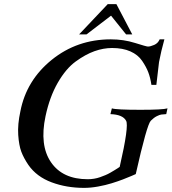

<svg xmlns="http://www.w3.org/2000/svg" viewBox="-20 -898 837 932"><path d="M793 -372 787 -344Q771 -343 763 -342Q755 -341 741 -334Q727 -327 712 -312Q693 -293 639 -53Q637 -52 618.5 -44Q600 -36 576.5 -27Q553 -18 522.5 -8.5Q492 1 456 7.5Q420 14 388 14Q303 14 230.5 -13Q158 -40 118 -97Q95 -131 83.5 -161.5Q72 -192 68.5 -243Q65 -294 79 -358Q108 -508 231 -607.5Q354 -707 518 -707Q580 -707 635.5 -689.5Q691 -672 698 -672Q710 -672 728.5 -680Q747 -688 755 -707H778Q762 -650 752 -597L739 -486H715Q710 -520 700 -546.5Q690 -573 670 -602.5Q650 -632 613 -648.5Q576 -665 524 -665Q482 -665 438.5 -649.5Q395 -634 347.5 -599.5Q300 -565 260.5 -496.5Q221 -428 201 -334Q171 -193 227.5 -110.5Q284 -28 406 -28Q421 -28 436.5 -30.5Q452 -33 466 -38Q480 -43 492 -48Q504 -53 516 -60Q528 -67 535.5 -71.5Q543 -76 551.5 -81.5Q560 -87 561 -88Q607 -288 592 -312Q576 -342 516 -344L523 -372Q544 -365 662 -365Q770 -365 793 -372ZM622 -731H592L519 -822L400 -731H364L503 -878H545Z"/></svg>

Font: GFS Artemisia
Style: Italic
Weight: 400
Italic angle: -12°
Designer: Takis Katsoulidis and George D. Matthiopoulos
Foundry: George Matthiopoulos and Takis Katsoulidis
Version: Version 1.0